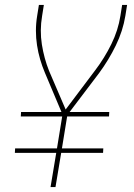

<svg xmlns="http://www.w3.org/2000/svg" viewBox="-20 -755 540 775"><path d="M184 0 207 -138H40L41 -156H210L231 -285H64L65 -303H228L161 -462Q150 -488 142 -515.5Q134 -543 129.5 -572Q125 -601 125 -631Q125 -661 130 -691L137 -735H157L150 -691Q140 -632 149 -575.5Q158 -519 178 -469L245 -313L364 -471Q402 -521 429.5 -577Q457 -633 466 -691L473 -735H493L486 -691Q476 -630 447.5 -571.5Q419 -513 380 -460L261 -303H421L420 -285H251L230 -156H397L396 -138H227L204 0Z"/></svg>

Font: Iosevka Term Curly Thin
Style: Italic
Weight: 100
Italic angle: -9°
Designer: Belleve Invis
Foundry: Belleve Invis
Version: Version 32.3.0